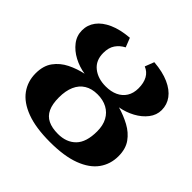

<svg xmlns="http://www.w3.org/2000/svg" viewBox="-188 -931 1123 1123"><g transform="rotate(45 373.0 -370.0)"><path d="M373 11Q255 11 179 -17.8Q103 -46.5 66.5 -97.2Q30 -148 30 -214Q30 -277 59.5 -317.2Q89 -357.5 135.8 -380.8Q182.5 -404 234.5 -415Q185.5 -422.5 142 -445.5Q98.5 -468.5 71.2 -504Q44 -539.5 44 -583.5Q44 -628.5 70.5 -664Q97 -699.5 148 -722.2Q199 -745 273 -751L295.5 -694Q263.5 -677.5 244.5 -649.8Q225.5 -622 225.5 -578Q225.5 -516.5 267.2 -483Q309 -449.5 374 -449.5Q417.5 -449.5 449.8 -464.5Q482 -479.5 500 -508.2Q518 -537 518 -578Q518 -622 501.5 -651.8Q485 -681.5 453 -694L475 -751Q549.5 -745 600.5 -722.2Q651.5 -699.5 677.8 -664Q704 -628.5 704 -583.5Q704 -542 677.2 -507.5Q650.5 -473 607.5 -449.8Q564.5 -426.5 515.5 -418Q568 -403 613.8 -378.2Q659.5 -353.5 687.8 -314Q716 -274.5 716 -214Q716 -148 679.5 -97.2Q643 -46.5 567.2 -17.8Q491.5 11 373 11ZM373 -55.5Q443 -55.5 484 -97.2Q525 -139 525 -228.5Q525 -278 506.2 -312.5Q487.5 -347 453.5 -365.2Q419.5 -383.5 373.5 -383.5Q326 -383.5 293 -363.2Q260 -343 243 -304.2Q226 -265.5 226 -210.5Q226 -156 242 -121.8Q258 -87.5 290.8 -71.5Q323.5 -55.5 373 -55.5Z"/></g></svg>

Font: Merriweather 20pt Black
Style: Regular
Weight: 900
Version: Version 2.100